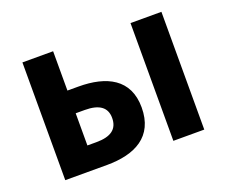

<svg xmlns="http://www.w3.org/2000/svg" viewBox="-97 -709 1012 858"><g transform="rotate(-20 409.5 -280.0)"><path d="M79 0H277C411 0 511 -50 511 -189C511 -324 411 -373 277 -373H225V-560H79ZM593 -560V0H740V-560ZM225 -265H268C337 -265 371 -240 371 -190C371 -137 337 -112 268 -112H225Z"/></g></svg>

Font: Kinto Sans
Style: Bold
Weight: 700
Designer: Authors: Ryoko NISHIZUKA  (kana & ideographs); Paul D. Hunt (Latin, Greek & Cyrillic); Wenlong ZHANG  (bopomofo); Sandol
Foundry: Adobe Systems Incorporated, ookami Inc.
Version: Version 0.001